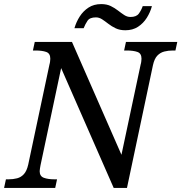

<svg xmlns="http://www.w3.org/2000/svg" viewBox="-40 -919 887 939"><path d="M-20 0 -11 -42H2Q24 -42 43.5 -47Q63 -52 77 -67.5Q91 -83 98 -114L202 -604Q204 -610 205 -619Q206 -628 206 -632Q206 -658 186 -665Q166 -672 134 -672H121L130 -714H312L554 -162L648 -604Q650 -610 651 -619Q652 -628 652 -632Q652 -658 632 -665Q612 -672 580 -672H567L576 -714H827L818 -672H805Q783 -672 763.5 -667Q744 -662 729.5 -647Q715 -632 708 -600L581 0H516L259 -586L158 -110Q157 -104 155.5 -95.5Q154 -87 154 -82Q154 -57 174.5 -49.5Q195 -42 226 -42H239L230 0ZM573 -771Q546 -771 526 -780.5Q506 -790 490 -802.5Q474 -815 459.5 -824.5Q445 -834 429 -834Q399 -834 388 -817.5Q377 -801 369 -781H324Q333 -812 350 -838.5Q367 -865 393 -882Q419 -899 455 -899Q482 -899 501.5 -889.5Q521 -880 537 -867.5Q553 -855 567.5 -845.5Q582 -836 598 -836Q627 -836 639 -852.5Q651 -869 658 -889H703Q695 -859 678 -832Q661 -805 635 -788Q609 -771 573 -771Z"/></svg>

Font: Noto Serif
Style: Italic
Weight: 400
Italic angle: -12°
Designer: Monotype Design Team
Foundry: Monotype Imaging Inc.
Version: Version 2.013